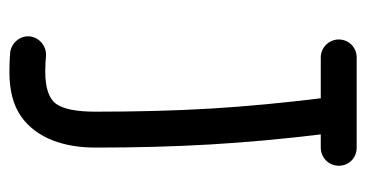

<svg xmlns="http://www.w3.org/2000/svg" viewBox="-198 -522 749 392"><g transform="rotate(90 176.0 -325.5)"><path d="M60.1 -643.1C60.1 -623 76.7 -606.4 96.7 -606.4H180.2C189.5 -529.8 196.8 -455.1 201.2 -381.3C205.6 -307.6 207.5 -229.5 207.5 -146.5C207.5 -107.4 202.1 -80.6 191.4 -65.9C180.7 -51.3 158.7 -43.9 126 -43.9C114.7 -43.9 104 -44.4 93.8 -45.4C73.7 -46.9 55.7 -31.7 53.7 -11.7C52.2 8.3 67.9 25.9 87.4 27.8C100.1 28.8 112.8 29.3 126 29.3C164.1 29.3 194.3 21.5 217.3 5.4C262.2 -26.4 280.8 -82.5 280.8 -146.5C280.8 -229 278.8 -307.6 274.4 -381.3C270 -455.1 263.2 -530.3 253.9 -606.4H280.8C301.8 -606.4 317.9 -623 317.9 -643.1C317.9 -664.1 301.8 -679.7 280.8 -679.7H96.7C76.7 -679.7 60.1 -664.1 60.1 -643.1Z"/></g></svg>

Font: Mikhak
Style: Regular
Weight: 400
Designer: Amin Abedi
Version: Version 3.2